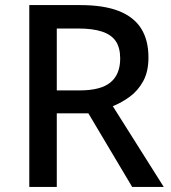

<svg xmlns="http://www.w3.org/2000/svg" viewBox="-20 -734 673 754"><path d="M295 -714Q387 -714 446 -691Q505 -668 534 -622.5Q563 -577 563 -508Q563 -453 542.5 -415.5Q522 -378 490 -354.5Q458 -331 423 -317L623 0H499L327 -289H203V0H95V-714ZM288 -622H203V-379H293Q376 -379 414 -410.5Q452 -442 452 -504Q452 -547 434.5 -572.5Q417 -598 380.5 -610Q344 -622 288 -622Z"/></svg>

Font: Noto Sans Armenian Medium
Style: Regular
Weight: 500
Designer: Monotype Design Team
Foundry: Monotype Imaging Inc.
Version: Version 2.007